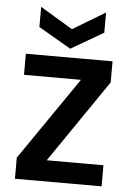

<svg xmlns="http://www.w3.org/2000/svg" viewBox="-54 -803 579 843"><g transform="rotate(5 235.5 -381.0)"><path d="M426 -458 176 -93H426V0H44V-93L295 -458H44V-551H426ZM379 -762V-673L236 -590L93 -673V-762L236 -676Z"/></g></svg>

Font: SVN-Poppins Medium
Style: Regular
Weight: 500
Designer: Ninad Kale (Devanagari), Jonny Pinhorn (Latin)
Foundry: Indian Type Foundry
Version: Version 3.002 2017; ttfautohint (v1.8.3)